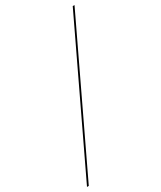

<svg xmlns="http://www.w3.org/2000/svg" viewBox="-297 -836 868 1033"><g transform="rotate(-30 137.5 -319.5)"><path d="M-78 121H-67L353 -760H342Z"/></g></svg>

Font: Noto Serif Display SemiBold
Style: Italic
Weight: 600
Italic angle: -12°
Designer: Monotype Design Team
Foundry: Monotype Imaging Inc.
Version: Version 2.009